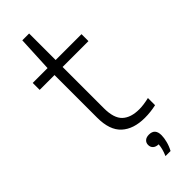

<svg xmlns="http://www.w3.org/2000/svg" viewBox="-314 -764 1016 1016"><g transform="rotate(-45 194.0 -255.5)"><path d="M296 9Q211.5 9 164.5 -34Q117.5 -77 117.5 -170V-489.5H6.5V-541.5H117.5L127 -740H178V-541.5H371.5V-489.5H178V-180.5Q178 -106 211 -75Q244 -44 307 -44Q338.5 -44 381 -54V-0.5Q338.5 9 296 9ZM229.5 229Q238.5 208 242.8 191.2Q247 174.5 248 159.5Q228 159 217 149Q206 139 206 122.5Q206 106.5 217 96.5Q228 86.5 248 86.5Q293 86.5 293 136Q293 155.5 286.5 180.8Q280 206 267.5 229Z"/></g></svg>

Font: Encode Sans SemiExpanded SemiExpanded Light
Style: Regular
Weight: 300
Width: 6
Designer: Multiple Designers
Foundry: Impallari Type
Version: Version 3.000; ttfautohint (v1.8.3) -l 8 -r 50 -G 200 -x 14 